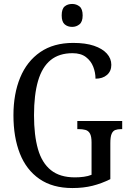

<svg xmlns="http://www.w3.org/2000/svg" viewBox="-20 -941 657 971"><path d="M346 10Q246 10 179.5 -36Q113 -82 80.5 -164.5Q48 -247 48 -358Q48 -466 82 -548.5Q116 -631 183.5 -677.5Q251 -724 350 -724Q413 -724 455.5 -709.5Q498 -695 520.5 -670Q543 -645 543 -613Q543 -581 521 -562Q499 -543 463 -543Q463 -574 451.5 -603.5Q440 -633 414.5 -652.5Q389 -672 347 -672Q279 -672 236 -637Q193 -602 172.5 -532Q152 -462 152 -358Q152 -257 172 -187Q192 -117 237.5 -80.5Q283 -44 359 -44Q382 -44 404 -47Q426 -50 443 -57V-221Q443 -251 435 -265.5Q427 -280 412 -284Q397 -288 378 -288H371V-329H598V-288H592Q575 -288 563 -283.5Q551 -279 544.5 -264Q538 -249 538 -217V-35Q494 -13 448 -1.5Q402 10 346 10ZM345 -805Q322 -805 307 -818Q292 -831 292 -863Q292 -896 307 -908.5Q322 -921 345 -921Q366 -921 382 -908.5Q398 -896 398 -863Q398 -831 382 -818Q366 -805 345 -805Z"/></svg>

Font: Noto Serif Khmer Condensed
Style: Regular
Weight: 400
Width: 3
Designer: Danh Hong and the Monotype Design Team
Foundry: Monotype Imaging Inc.
Version: Version 2.004